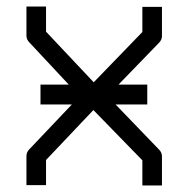

<svg xmlns="http://www.w3.org/2000/svg" viewBox="-20 -618 580 588"><path d="M266 -281 121 -128V-51H61V-140Q61 -152 70 -161L200 -298H104V-359H190.5L70 -488Q61 -497 61 -509V-598H121V-521L267 -366L416 -520V-597H476V-508Q476 -496 467 -487L343 -359H431V-298H334L467 -160Q476 -151 476 -139V-50H416V-127Z"/></svg>

Font: 3270 Nerd Font
Style: Regular
Weight: 400
Monospace: yes
Version: Version 3.0.1;Nerd Fonts 3.3.0